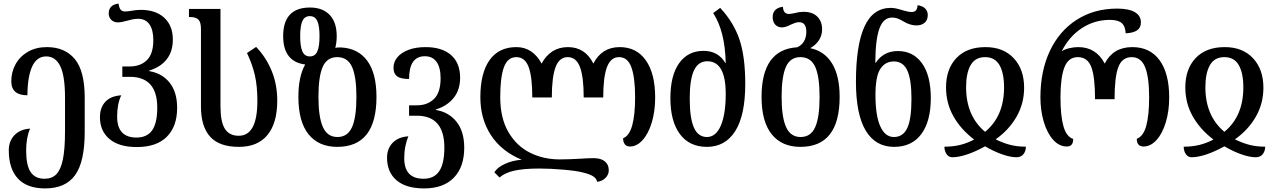

<svg xmlns="http://www.w3.org/2000/svg" viewBox="-20 -810 7120 1072"><path d="M29 29Q29 -21 60 -54.5Q91 -88 148 -92Q126 -41 126 30Q126 113 151 150.5Q176 188 229 188Q270 188 294.5 163Q319 138 331 80.5Q343 23 343 -77V-265Q343 -386 316.5 -440.5Q290 -495 238 -495Q186 -495 160 -439.5Q134 -384 133 -278Q43 -278 43 -356Q43 -408 67 -451.5Q91 -495 136 -521Q181 -547 242 -547Q342 -547 397.5 -480.5Q453 -414 453 -264V-73Q453 93 399.5 167.5Q346 242 232 242Q131 242 80 187Q29 132 29 29Z M538 -156Q538 -209 568 -241.5Q598 -274 657 -278Q634 -230 634 -159Q634 -42 742 -42Q801 -42 829.5 -82.5Q858 -123 858 -209Q858 -381 705 -381H663V-439H705Q764 -439 800 -474Q836 -509 836 -586Q836 -643 814.5 -674Q793 -705 751 -705Q726 -705 693 -695Q657 -685 638 -685Q616 -685 601.5 -699Q587 -713 587 -735Q587 -783 642 -790Q645 -766 653.5 -756Q662 -746 679 -746Q688 -746 695.5 -747Q703 -748 709 -749Q741 -755 766 -755Q849 -755 897 -711Q945 -667 945 -589Q945 -522 910.5 -478.5Q876 -435 813 -416V-413Q885 -401 927 -348.5Q969 -296 969 -208Q969 -104 911.5 -46.5Q854 11 744 11Q644 11 591 -34Q538 -79 538 -156Z M1102 -215V-648Q1102 -687 1087.5 -701Q1073 -715 1039 -715H1035V-760H1211V-217Q1211 -130 1235.5 -91Q1260 -52 1313 -52Q1365 -52 1391 -100.5Q1417 -149 1417 -247Q1417 -329 1403 -390Q1389 -451 1359 -514L1410 -548Q1465 -491 1496.5 -415Q1528 -339 1528 -248Q1528 -123 1473.5 -56.5Q1419 10 1314 10Q1204 10 1153 -47Q1102 -104 1102 -215Z M1646 -269Q1646 -383 1684 -450Q1624 -457 1592.5 -496.5Q1561 -536 1561 -608Q1561 -768 1711 -768Q1781 -768 1820.5 -727Q1860 -686 1860 -608Q1860 -573 1852 -543Q1869 -546 1885 -545Q1980 -540 2031 -470Q2082 -400 2082 -269Q2082 10 1863 10Q1759 10 1702.5 -60.5Q1646 -131 1646 -269ZM1764 -608Q1764 -666 1751.5 -693Q1739 -720 1710 -720Q1681 -720 1668.5 -693Q1656 -666 1656 -608Q1656 -550 1668.5 -522.5Q1681 -495 1710 -495Q1739 -495 1751.5 -522.5Q1764 -550 1764 -608ZM1970 -269Q1970 -382 1945.5 -436.5Q1921 -491 1863 -491Q1806 -491 1782 -437Q1758 -383 1758 -269Q1758 -156 1783 -100.5Q1808 -45 1864 -45Q1921 -45 1945.5 -100Q1970 -155 1970 -269Z M2141 71Q2141 20 2172 -12.5Q2203 -45 2260 -49Q2250 -26 2243.5 6Q2237 38 2237 72Q2237 131 2264 159.5Q2291 188 2345 188Q2404 188 2432.5 145.5Q2461 103 2461 14Q2461 -164 2307 -164H2264V-222H2308Q2367 -222 2403.5 -258Q2440 -294 2440 -373Q2440 -433 2417.5 -464.5Q2395 -496 2352 -496Q2264 -496 2264 -369Q2217 -369 2197 -384Q2177 -399 2177 -432Q2177 -464 2198.5 -490Q2220 -516 2260.5 -531.5Q2301 -547 2356 -547Q2448 -547 2498.5 -502.5Q2549 -458 2549 -376Q2549 -308 2512.5 -263Q2476 -218 2414 -199V-196Q2486 -184 2529 -130Q2572 -76 2572 15Q2572 122 2514 182Q2456 242 2348 242Q2247 242 2194 196.5Q2141 151 2141 71Z M3234 153Q3201 144 3128 137.5Q3055 131 2991 131Q2906 131 2853 142.5Q2800 154 2769 181L2740 152Q2757 124 2800.5 104.5Q2844 85 2893 82Q2780 35 2721 -55.5Q2662 -146 2662 -267Q2662 -402 2713.5 -474.5Q2765 -547 2863 -547Q2954 -547 3004 -455Q3028 -500 3065 -523.5Q3102 -547 3151 -547Q3247 -547 3293 -455Q3340 -547 3440 -547Q3534 -547 3586 -473Q3638 -399 3638 -266Q3638 -190 3619.5 -127.5Q3601 -65 3568.5 -28.5Q3536 8 3497 8Q3478 8 3468.5 -4.5Q3459 -17 3459 -38Q3494 -52 3510 -110.5Q3526 -169 3526 -267Q3526 -376 3505.5 -433.5Q3485 -491 3436 -491Q3390 -491 3369 -435.5Q3348 -380 3348 -266H3239Q3239 -381 3218 -436Q3197 -491 3150 -491Q3103 -491 3082 -435.5Q3061 -380 3061 -266H2952Q2952 -381 2931.5 -436Q2911 -491 2863 -491Q2814 -491 2793.5 -434.5Q2773 -378 2773 -268Q2773 -150 2819 -72Q2865 6 2940 43Q3015 80 3105 80Q3155 80 3223 76Q3264 73 3295 73Q3335 73 3357 91Q3379 109 3379 141Q3379 165 3360.5 183.5Q3342 202 3314 205Q3311 187 3292 174.5Q3273 162 3234 153Z M3723 -262Q3723 -389 3772 -457.5Q3821 -526 3908 -526Q3990 -526 4030 -458H4032Q4028 -636 3962 -737L4001 -766Q4076 -686 4108.5 -590Q4141 -494 4141 -342Q4141 -166 4085 -78Q4029 10 3927 10Q3829 10 3776 -61.5Q3723 -133 3723 -262ZM4032 -286Q4032 -468 3929 -468Q3879 -468 3855 -417.5Q3831 -367 3831 -259Q3831 -150 3854.5 -97.5Q3878 -45 3927 -45Q3977 -45 4004.5 -108.5Q4032 -172 4032 -286Z M4232 -269Q4232 -534 4431 -546Q4456 -557 4469 -579.5Q4482 -602 4482 -632Q4482 -686 4442 -686Q4430 -686 4420 -682.5Q4410 -679 4394 -672Q4366 -657 4346 -657Q4323 -657 4308.5 -672.5Q4294 -688 4294 -715Q4294 -740 4309 -754.5Q4324 -769 4351 -772Q4353 -750 4361.5 -741Q4370 -732 4385 -732Q4395 -732 4423 -738Q4443 -744 4467 -744Q4516 -744 4543 -717.5Q4570 -691 4570 -647Q4570 -580 4504 -541Q4583 -525 4625.5 -456Q4668 -387 4668 -269Q4668 10 4449 10Q4345 10 4288.5 -60.5Q4232 -131 4232 -269ZM4556 -269Q4556 -383 4531.5 -437Q4507 -491 4449 -491Q4392 -491 4368 -436.5Q4344 -382 4344 -269Q4344 -156 4369 -100.5Q4394 -45 4450 -45Q4507 -45 4531.5 -100Q4556 -155 4556 -269Z M4759 -353Q4759 -557 4806.5 -661.5Q4854 -766 4954 -766Q4979 -766 5015 -754Q5052 -743 5069 -743Q5086 -743 5094 -752Q5102 -761 5103 -781Q5131 -777 5145.5 -762.5Q5160 -748 5160 -726Q5160 -698 5142.5 -683Q5125 -668 5097 -668Q5062 -668 5025 -690Q5005 -702 4991 -707Q4977 -712 4961 -712Q4913 -712 4890.5 -652Q4868 -592 4867 -460H4870Q4890 -491 4921 -508Q4952 -525 4993 -525Q5079 -525 5128 -456.5Q5177 -388 5177 -262Q5177 -133 5124 -61.5Q5071 10 4972 10Q4868 10 4813.5 -81Q4759 -172 4759 -353ZM5069 -258Q5069 -367 5045.5 -417Q5022 -467 4971 -467Q4922 -467 4895 -425Q4868 -383 4868 -280Q4868 -164 4895 -104.5Q4922 -45 4971 -45Q5022 -45 5045.5 -95Q5069 -145 5069 -258Z M5253 9Q5300 9 5339.5 -0.5Q5379 -10 5419 -31Q5346 -86 5304 -159.5Q5262 -233 5262 -322Q5262 -425 5320 -486Q5378 -547 5482 -547Q5582 -547 5640 -485Q5698 -423 5698 -320Q5698 -232 5655.5 -158Q5613 -84 5539 -32Q5584 -10 5623 -0.5Q5662 9 5708 9Q5708 33 5694.5 50.5Q5681 68 5655 68Q5622 68 5576 52Q5530 36 5480 7Q5428 36 5380.5 52Q5333 68 5297 68Q5277 68 5265 50.5Q5253 33 5253 9ZM5586 -322Q5586 -402 5560.5 -446.5Q5535 -491 5480 -491Q5425 -491 5399.5 -446.5Q5374 -402 5374 -323Q5374 -163 5480 -74Q5586 -161 5586 -322Z M5789 -267Q5789 -413 5841.5 -525Q5894 -637 5991.5 -699.5Q6089 -762 6218 -762Q6283 -762 6316.5 -742Q6350 -722 6350 -685Q6350 -655 6328.5 -640.5Q6307 -626 6265 -624Q6263 -664 6242.5 -681.5Q6222 -699 6177 -699Q6091 -699 6020.5 -653Q5950 -607 5908 -524Q5925 -535 5950.5 -541Q5976 -547 6000 -547Q6100 -547 6148 -455Q6195 -547 6302 -547Q6401 -547 6454.5 -473.5Q6508 -400 6508 -266Q6508 -190 6489 -127Q6470 -64 6437 -28Q6404 8 6365 8Q6327 8 6327 -35Q6364 -49 6380 -108Q6396 -167 6396 -267Q6396 -379 6373.5 -435Q6351 -491 6299 -491Q6245 -491 6224 -435.5Q6203 -380 6203 -256H6094Q6094 -381 6073 -436Q6052 -491 5998 -491Q5945 -491 5923 -434Q5901 -377 5901 -267Q5901 -164 5917.5 -105.5Q5934 -47 5972 -34Q5972 8 5937 8Q5894 8 5860.5 -29Q5827 -66 5808 -129Q5789 -192 5789 -267Z M6589 9Q6636 9 6675.5 -0.5Q6715 -10 6755 -31Q6682 -86 6640 -159.5Q6598 -233 6598 -322Q6598 -425 6656 -486Q6714 -547 6818 -547Q6918 -547 6976 -485Q7034 -423 7034 -320Q7034 -232 6991.5 -158Q6949 -84 6875 -32Q6920 -10 6959 -0.5Q6998 9 7044 9Q7044 33 7030.5 50.5Q7017 68 6991 68Q6958 68 6912 52Q6866 36 6816 7Q6764 36 6716.5 52Q6669 68 6633 68Q6613 68 6601 50.5Q6589 33 6589 9ZM6922 -322Q6922 -402 6896.5 -446.5Q6871 -491 6816 -491Q6761 -491 6735.5 -446.5Q6710 -402 6710 -323Q6710 -163 6816 -74Q6922 -161 6922 -322Z"/></svg>

Font: Noto Serif Georgian Medium Narrow
Style: Regular
Weight: 500
Width: 4
Designer: Monotype Design team
Foundry: Monotype Imaging Inc.
Version: Version 1.000